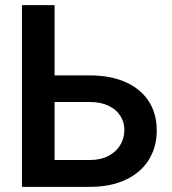

<svg xmlns="http://www.w3.org/2000/svg" viewBox="-20 -727 668 747"><path d="M589.8 -219.7Q589.8 -154.8 558.8 -105Q527.8 -55.2 469 -27.6Q410.2 0 330.1 0H65.4V-707H192.4V-433.6H330.1Q410.6 -433.6 469.2 -407.2Q527.8 -380.9 558.8 -332.8Q589.8 -284.7 589.8 -219.7ZM330.1 -104.5Q371.6 -104.5 401.9 -120.4Q432.1 -136.2 448 -163.1Q463.9 -189.9 463.9 -221.7Q463.9 -252 448 -276.6Q432.1 -301.3 401.9 -315.7Q371.6 -330.1 330.1 -330.1H192.4V-104.5Z"/></svg>

Font: Pretendard GOV SemiBold
Style: Regular
Weight: 600
Designer: Base glyphs from Inter by Rasmus Andersson; Hangeul glyphs from Noto Sans CJK(Source Han Sans) by Jang Soo-young and Kan
Foundry: Kil Hyung-jin
Version: Version 1.309